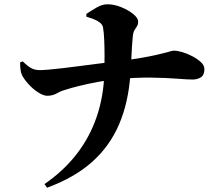

<svg xmlns="http://www.w3.org/2000/svg" viewBox="-20 -817 1040 898"><path d="M188 44Q278 -18 339 -97Q400 -176 432.5 -271.5Q465 -367 468 -477Q469 -512 469 -552.5Q469 -593 467.5 -629Q466 -665 462 -688Q460 -701 447.5 -711Q435 -721 418 -727.5Q401 -734 384 -739V-752Q403 -765 430.5 -781Q458 -797 482 -797Q514 -797 547 -783.5Q580 -770 603 -751.5Q626 -733 626 -716Q626 -702 620.5 -694Q615 -686 609 -676Q603 -666 601 -646Q597 -604 595 -557.5Q593 -511 590 -472Q581 -338 537 -235.5Q493 -133 410.5 -59.5Q328 14 200 61ZM201 -369Q183 -369 157.5 -385.5Q132 -402 111 -426Q90 -450 82 -468Q78 -477 76 -491Q74 -505 74 -525L86 -530Q105 -511 123 -500Q141 -489 167 -489Q181 -489 209.5 -491.5Q238 -494 276 -498.5Q314 -503 356 -508.5Q398 -514 441 -519.5Q484 -525 521 -529Q592 -538 638.5 -546Q685 -554 712.5 -560.5Q740 -567 755.5 -571Q771 -575 779 -577.5Q787 -580 794 -580Q810 -580 833.5 -573Q857 -566 880.5 -553.5Q904 -541 920 -526Q936 -511 936 -494Q936 -466 919.5 -455.5Q903 -445 881 -445Q857 -445 807.5 -449Q758 -453 686 -454Q614 -455 522 -446Q481 -442 436 -433.5Q391 -425 352 -415.5Q313 -406 289 -398Q266 -392 246 -380.5Q226 -369 201 -369Z"/></svg>

Font: Noto Serif SC ExtraLight ExtraBold
Style: Regular
Weight: 800
Version: Version 2.002-H1;hotconv 1.1.0;makeotfexe 2.6.0